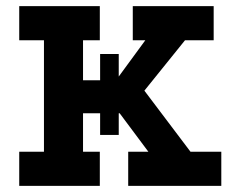

<svg xmlns="http://www.w3.org/2000/svg" viewBox="-20 -609 790 629"><path d="M43 -589H307V-477H252V-346H360L456 -477H415V-589H680V-477H586L453 -312L604 -112H705V0H400V-112H466L372 -238H252V-112H307V0H43V-112H124V-477H43ZM308 -167V-432H369V-167Z"/></svg>

Font: Podkova ExtraBold
Style: Regular
Weight: 800
Designer: Ilya Yudin
Foundry: Cyreal (www.cyreal.org)
Version: Version 2.103